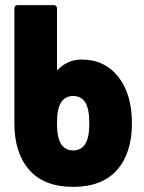

<svg xmlns="http://www.w3.org/2000/svg" viewBox="-20 -720 560 748"><path d="M36 -240V-688Q36 -693 39.5 -696.5Q43 -700 48 -700H190Q195 -700 198.5 -696.5Q202 -693 202 -688V-452Q202 -443 208 -451Q222 -466 245.5 -477Q269 -488 298 -488Q388 -488 441 -420.5Q494 -353 494 -240Q494 -124 436 -58Q378 8 265 8Q152 8 94 -58Q36 -124 36 -240ZM265 -134Q296 -134 312 -159Q328 -184 328 -240Q328 -296 312 -321Q296 -346 265 -346Q234 -346 218 -321Q202 -296 202 -240Q202 -184 218 -159Q234 -134 265 -134Z"/></svg>

Font: Barlow GEO ExtraBold
Style: Regular
Weight: 800
Designer: Jeremy Tribby
Foundry: Tribby Type
Version: Version 1.408